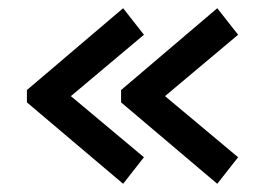

<svg xmlns="http://www.w3.org/2000/svg" viewBox="-20 -555 639 463"><path d="M276.9 -111.8 44.9 -308.1V-337.9L276.9 -535.2L327.1 -471.2L150.9 -323.2L327.1 -175.8ZM503.9 -111.8 272 -308.1V-337.9L503.9 -535.2L554.2 -471.2L377.9 -323.2L554.2 -175.8Z"/></svg>

Font: Prompt
Style: Regular
Weight: 400
Designer: Katatrad Team
Foundry: CadsonDemak
Version: Version 1.000;PS 001.000;hotconv 1.0.88;makeotf.lib2.5.64775